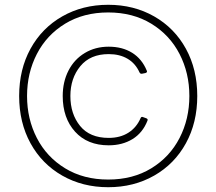

<svg xmlns="http://www.w3.org/2000/svg" viewBox="-20 -763 904 802"><path d="M60 -362Q60 -473 107.5 -559.5Q155 -646 240 -694.5Q325 -743 432 -743Q539 -743 624 -694.5Q709 -646 756.5 -559.5Q804 -473 804 -362Q804 -251 756.5 -164.5Q709 -78 624 -29.5Q539 19 432 19Q325 19 240 -29.5Q155 -78 107.5 -164.5Q60 -251 60 -362ZM771 -362Q771 -458 730 -537.5Q689 -617 612 -664Q535 -711 432 -711Q329 -711 252 -664Q175 -617 134 -537.5Q93 -458 93 -362Q93 -266 134 -186.5Q175 -107 252 -60Q329 -13 432 -13Q535 -13 612 -60Q689 -107 730 -186.5Q771 -266 771 -362ZM242 -362Q242 -421 266 -468Q290 -515 334 -541.5Q378 -568 434 -568Q491 -568 532 -542.5Q573 -517 593 -468Q594 -467 594 -464Q594 -460 588 -458L573 -455H570Q566 -455 563 -460Q546 -498 513 -517.5Q480 -537 434 -537Q357 -537 315.5 -486.5Q274 -436 274 -362Q274 -287 314.5 -237Q355 -187 434 -187Q482 -187 516 -208.5Q550 -230 567 -269Q570 -277 577 -274L591 -269Q599 -266 596 -259Q576 -208 533.5 -182Q491 -156 434 -156Q345 -156 293.5 -213Q242 -270 242 -362Z"/></svg>

Font: LINE Seed Sans KR Thin
Style: Regular
Weight: 250
Designer: LINE BX Design & Sandoll Inc & Dalton Maag Ltd
Foundry: Sandoll Inc.
Version: Version 1.000